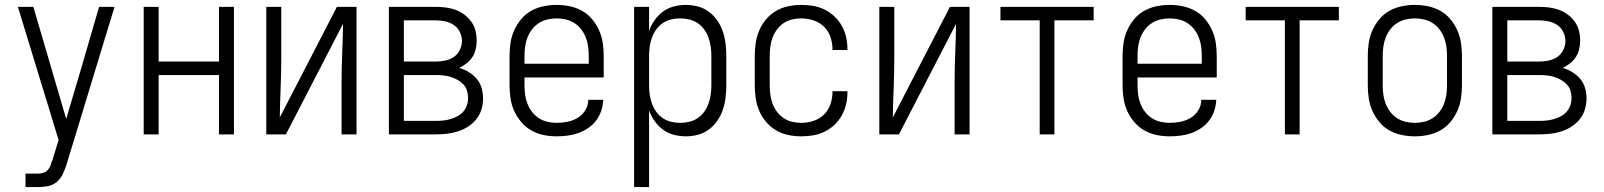

<svg xmlns="http://www.w3.org/2000/svg" viewBox="-20 -548 6540 783"><path d="M84 215V160H135Q145 160 155.5 157Q166 154 173.5 146.5Q181 139 185 129Q189 119 192 109L193 108L219 23L53 -520H116L250 -63L314 -279L384 -520H447L251 124Q245 143 236 162Q227 181 211.5 194Q196 207 175.5 211Q155 215 135 215Z M566 0V-520H627V-297H873V-520H934V0H873V-242H627V0Z M1066 0V-520H1127V-312Q1127 -251 1124.5 -190.5Q1122 -130 1121 -69L1354 -520H1434V0H1373V-208Q1373 -269 1375.5 -329.5Q1378 -390 1379 -451L1146 0Z M1566 0V-520H1757Q1777 -520 1797.5 -517.5Q1818 -515 1837.5 -508Q1857 -501 1873.5 -488.5Q1890 -476 1902 -459.5Q1914 -443 1919 -423Q1924 -403 1924 -382Q1924 -365 1920 -347.5Q1916 -330 1906.5 -315.5Q1897 -301 1883 -290Q1869 -279 1853 -271Q1874 -265 1892.5 -253.5Q1911 -242 1924.5 -226Q1938 -210 1944 -189Q1950 -168 1950 -147Q1950 -124 1943.5 -102Q1937 -80 1922.5 -62Q1908 -44 1888.5 -31.5Q1869 -19 1847 -12Q1825 -5 1802.5 -2.5Q1780 0 1757 0ZM1627 -297H1757Q1776 -297 1795.5 -301Q1815 -305 1830.5 -315.5Q1846 -326 1855 -344Q1864 -362 1864 -381Q1864 -400 1855 -418Q1846 -436 1830 -446.5Q1814 -457 1795 -461Q1776 -465 1757 -465H1627ZM1627 -55H1757Q1772 -55 1787.5 -56.5Q1803 -58 1817.5 -62.5Q1832 -67 1845.5 -74Q1859 -81 1869 -92.5Q1879 -104 1884 -118.5Q1889 -133 1889 -148Q1889 -163 1884.5 -178Q1880 -193 1869.5 -204Q1859 -215 1845.5 -222.5Q1832 -230 1817.5 -234.5Q1803 -239 1787.5 -240.5Q1772 -242 1757 -242H1627Z M2250 8Q2223 8 2196.5 2.5Q2170 -3 2147 -16Q2124 -29 2106 -50Q2088 -71 2077 -95.5Q2066 -120 2062 -146.5Q2058 -173 2058 -200V-320Q2058 -347 2062 -373.5Q2066 -400 2077 -424.5Q2088 -449 2105.5 -470Q2123 -491 2146.5 -504Q2170 -517 2196.5 -522.5Q2223 -528 2250 -528Q2277 -528 2303.5 -522.5Q2330 -517 2353.5 -504Q2377 -491 2394.5 -470Q2412 -449 2423 -424.5Q2434 -400 2438 -373.5Q2442 -347 2442 -320V-232H2119V-200Q2119 -181 2121.5 -162Q2124 -143 2131 -125Q2138 -107 2149.5 -92Q2161 -77 2177 -66.5Q2193 -56 2212 -51.5Q2231 -47 2250 -47Q2272 -47 2294.5 -51.5Q2317 -56 2336 -67.5Q2355 -79 2367 -98.5Q2379 -118 2379 -141H2440Q2439 -118 2432 -96.5Q2425 -75 2411.5 -57Q2398 -39 2379 -26Q2360 -13 2339 -5.5Q2318 2 2295.5 5Q2273 8 2250 8ZM2119 -288H2381V-320Q2381 -339 2378.5 -358Q2376 -377 2369 -395Q2362 -413 2350.5 -428Q2339 -443 2323 -453.5Q2307 -464 2288 -468.5Q2269 -473 2250 -473Q2231 -473 2212 -468.5Q2193 -464 2177 -453.5Q2161 -443 2149.5 -428Q2138 -413 2131 -395Q2124 -377 2121.5 -358Q2119 -339 2119 -320Z M2566 215V-520H2627V-422Q2635 -445 2649.5 -465.5Q2664 -486 2683.5 -500.5Q2703 -515 2727.5 -521.5Q2752 -528 2777 -528Q2802 -528 2826.5 -521.5Q2851 -515 2871 -500Q2891 -485 2905.5 -464Q2920 -443 2928 -419Q2936 -395 2939 -370Q2942 -345 2942 -320V-200Q2942 -175 2939 -150Q2936 -125 2928 -101Q2920 -77 2905.5 -56Q2891 -35 2871 -20Q2851 -5 2826.5 1.5Q2802 8 2777 8Q2752 8 2727.5 1.5Q2703 -5 2683.5 -19.5Q2664 -34 2649.5 -54.5Q2635 -75 2627 -98V215ZM2754 -47Q2773 -47 2791.5 -51.5Q2810 -56 2825.5 -66.5Q2841 -77 2852 -92.5Q2863 -108 2869.5 -126Q2876 -144 2878.5 -162.5Q2881 -181 2881 -200V-320Q2881 -339 2878.5 -357.5Q2876 -376 2869.5 -394Q2863 -412 2852 -427.5Q2841 -443 2825.5 -453.5Q2810 -464 2791.5 -468.5Q2773 -473 2754 -473Q2735 -473 2716.5 -468.5Q2698 -464 2682.5 -453.5Q2667 -443 2656 -427.5Q2645 -412 2638.5 -394Q2632 -376 2629.5 -357.5Q2627 -339 2627 -320V-200Q2627 -181 2629.5 -162.5Q2632 -144 2638.5 -126Q2645 -108 2656 -92.5Q2667 -77 2682.5 -66.5Q2698 -56 2716.5 -51.5Q2735 -47 2754 -47Z M3247 8Q3221 8 3194.5 2.5Q3168 -3 3145 -16.5Q3122 -30 3104.5 -50.5Q3087 -71 3076.5 -95.5Q3066 -120 3062 -146.5Q3058 -173 3058 -200V-320Q3058 -347 3062 -373.5Q3066 -400 3076.5 -424.5Q3087 -449 3104.5 -469.5Q3122 -490 3145 -503.5Q3168 -517 3194.5 -522.5Q3221 -528 3247 -528Q3272 -528 3296 -524Q3320 -520 3342.5 -509Q3365 -498 3383 -481Q3401 -464 3413 -442.5Q3425 -421 3430.5 -397Q3436 -373 3436 -348V-344H3375V-347Q3375 -373 3366.5 -397.5Q3358 -422 3340 -439.5Q3322 -457 3297.5 -465Q3273 -473 3247 -473Q3228 -473 3209.5 -468.5Q3191 -464 3175.5 -453.5Q3160 -443 3148.5 -427.5Q3137 -412 3130.5 -394.5Q3124 -377 3121.5 -358Q3119 -339 3119 -320V-200Q3119 -181 3121.5 -162Q3124 -143 3130.5 -125.5Q3137 -108 3148.5 -92.5Q3160 -77 3175.5 -66.5Q3191 -56 3209.5 -51.5Q3228 -47 3247 -47Q3273 -47 3297.5 -55Q3322 -63 3340 -80.5Q3358 -98 3366.5 -122.5Q3375 -147 3375 -173V-176H3436V-172Q3436 -147 3430.5 -123Q3425 -99 3413 -77.5Q3401 -56 3383 -39Q3365 -22 3342.5 -11Q3320 0 3296 4Q3272 8 3247 8Z M3566 0V-520H3627V-312Q3627 -251 3624.5 -190.5Q3622 -130 3621 -69L3854 -520H3934V0H3873V-208Q3873 -269 3875.5 -329.5Q3878 -390 3879 -451L3646 0Z M4220 0V-465H4060V-520H4440V-465H4280V0Z M4750 8Q4723 8 4696.5 2.5Q4670 -3 4647 -16Q4624 -29 4606 -50Q4588 -71 4577 -95.5Q4566 -120 4562 -146.5Q4558 -173 4558 -200V-320Q4558 -347 4562 -373.5Q4566 -400 4577 -424.5Q4588 -449 4605.5 -470Q4623 -491 4646.5 -504Q4670 -517 4696.5 -522.5Q4723 -528 4750 -528Q4777 -528 4803.5 -522.5Q4830 -517 4853.5 -504Q4877 -491 4894.5 -470Q4912 -449 4923 -424.5Q4934 -400 4938 -373.5Q4942 -347 4942 -320V-232H4619V-200Q4619 -181 4621.5 -162Q4624 -143 4631 -125Q4638 -107 4649.5 -92Q4661 -77 4677 -66.5Q4693 -56 4712 -51.5Q4731 -47 4750 -47Q4772 -47 4794.5 -51.5Q4817 -56 4836 -67.5Q4855 -79 4867 -98.5Q4879 -118 4879 -141H4940Q4939 -118 4932 -96.5Q4925 -75 4911.5 -57Q4898 -39 4879 -26Q4860 -13 4839 -5.5Q4818 2 4795.5 5Q4773 8 4750 8ZM4619 -288H4881V-320Q4881 -339 4878.5 -358Q4876 -377 4869 -395Q4862 -413 4850.5 -428Q4839 -443 4823 -453.5Q4807 -464 4788 -468.5Q4769 -473 4750 -473Q4731 -473 4712 -468.5Q4693 -464 4677 -453.5Q4661 -443 4649.5 -428Q4638 -413 4631 -395Q4624 -377 4621.5 -358Q4619 -339 4619 -320Z M5220 0V-465H5060V-520H5440V-465H5280V0Z M5750 8Q5723 8 5696.5 2.5Q5670 -3 5646.5 -16Q5623 -29 5605.5 -50Q5588 -71 5577 -95.5Q5566 -120 5562 -146.5Q5558 -173 5558 -200V-320Q5558 -347 5562 -373.5Q5566 -400 5577 -424.5Q5588 -449 5605.5 -470Q5623 -491 5646.5 -504Q5670 -517 5696.5 -522.5Q5723 -528 5750 -528Q5777 -528 5803.5 -522.5Q5830 -517 5853.5 -504Q5877 -491 5894.5 -470Q5912 -449 5923 -424.5Q5934 -400 5938 -373.5Q5942 -347 5942 -320V-200Q5942 -173 5938 -146.5Q5934 -120 5923 -95.5Q5912 -71 5894.5 -50Q5877 -29 5853.5 -16Q5830 -3 5803.5 2.5Q5777 8 5750 8ZM5750 -47Q5769 -47 5788 -51.5Q5807 -56 5823 -66.5Q5839 -77 5850.5 -92Q5862 -107 5869 -125Q5876 -143 5878.5 -162Q5881 -181 5881 -200V-320Q5881 -339 5878.5 -358Q5876 -377 5869 -395Q5862 -413 5850.5 -428Q5839 -443 5823 -453.5Q5807 -464 5788 -468.5Q5769 -473 5750 -473Q5731 -473 5712 -468.5Q5693 -464 5677 -453.5Q5661 -443 5649.5 -428Q5638 -413 5631 -395Q5624 -377 5621.5 -358Q5619 -339 5619 -320V-200Q5619 -181 5621.5 -162Q5624 -143 5631 -125Q5638 -107 5649.5 -92Q5661 -77 5677 -66.5Q5693 -56 5712 -51.5Q5731 -47 5750 -47Z M6066 0V-520H6257Q6277 -520 6297.5 -517.5Q6318 -515 6337.5 -508Q6357 -501 6373.5 -488.5Q6390 -476 6402 -459.5Q6414 -443 6419 -423Q6424 -403 6424 -382Q6424 -365 6420 -347.5Q6416 -330 6406.5 -315.5Q6397 -301 6383 -290Q6369 -279 6353 -271Q6374 -265 6392.5 -253.5Q6411 -242 6424.5 -226Q6438 -210 6444 -189Q6450 -168 6450 -147Q6450 -124 6443.5 -102Q6437 -80 6422.5 -62Q6408 -44 6388.5 -31.5Q6369 -19 6347 -12Q6325 -5 6302.5 -2.5Q6280 0 6257 0ZM6127 -297H6257Q6276 -297 6295.5 -301Q6315 -305 6330.5 -315.5Q6346 -326 6355 -344Q6364 -362 6364 -381Q6364 -400 6355 -418Q6346 -436 6330 -446.5Q6314 -457 6295 -461Q6276 -465 6257 -465H6127ZM6127 -55H6257Q6272 -55 6287.5 -56.5Q6303 -58 6317.5 -62.5Q6332 -67 6345.5 -74Q6359 -81 6369 -92.5Q6379 -104 6384 -118.5Q6389 -133 6389 -148Q6389 -163 6384.5 -178Q6380 -193 6369.5 -204Q6359 -215 6345.5 -222.5Q6332 -230 6317.5 -234.5Q6303 -239 6287.5 -240.5Q6272 -242 6257 -242H6127Z"/></svg>

Font: Iosevka Fixed SS04 Light
Style: Regular
Weight: 300
Monospace: yes
Designer: Belleve Invis
Foundry: Belleve Invis
Version: Version 32.5.0